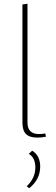

<svg xmlns="http://www.w3.org/2000/svg" viewBox="-20 -733 300 1027"><path d="M180 3Q138 3 119 -16Q100 -35 100 -78V-709L127 -713V-78Q127 -16 188 -16Q204 -16 222 -19L226 -2Q206 3 180 3ZM136 274 123 263Q169 220 169 163Q169 110 134 90L152 73Q195 99 195 158Q195 227 136 274Z"/></svg>

Font: EauTestInfant Extralight
Style: Regular
Weight: 250
Designer: Christian Thalmann (Catharsis Fonts)
Version: Version 0.001;PS 000.001;hotconv 1.0.88;makeotf.lib2.5.64775